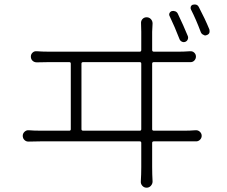

<svg xmlns="http://www.w3.org/2000/svg" viewBox="-20 -831 1040 878"><path d="M838.9 -666Q841.8 -658.2 838.4 -650.4Q835 -642.6 827.1 -639.6Q819.3 -636.7 811.5 -640.6Q803.7 -644.5 800.8 -652.3Q779.3 -708 755.9 -756.8Q752 -763.7 754.9 -770.5Q757.8 -777.3 765.6 -780.3Q773.4 -782.2 781.2 -779.3Q789.1 -776.4 793 -768.6Q819.3 -713.9 838.9 -666ZM352.5 -240.2Q352.5 -233.4 360.4 -233.4H619.1Q626 -233.4 626 -240.2V-540Q626 -546.9 619.1 -546.9H360.4Q352.5 -546.9 352.5 -540ZM675.8 -240.2Q675.8 -233.4 683.6 -233.4H825.2Q848.6 -233.4 874 -235.4Q885.7 -236.3 894 -228.5Q902.3 -220.7 902.3 -210Q902.3 -199.2 894 -191.4Q885.7 -183.6 874 -184.6Q855.5 -184.6 825.2 -184.6H683.6Q675.8 -184.6 675.8 -177.7V-68.4Q675.8 -34.2 677.7 -1Q677.7 9.8 669.9 18.6Q662.1 27.3 650.4 27.3Q638.7 27.3 630.9 18.6Q623 9.8 624 -2Q626 -34.2 626 -66.4V-177.7Q626 -184.6 619.1 -184.6H166Q140.6 -184.6 112.3 -183.6Q100.6 -182.6 92.3 -190.4Q84 -198.2 84 -210Q84 -220.7 92.3 -228.5Q100.6 -236.3 111.3 -235.4Q135.7 -233.4 166 -233.4H296.9Q303.7 -233.4 303.7 -240.2V-540Q303.7 -546.9 296.9 -546.9H203.1Q181.6 -546.9 148.4 -545.9Q136.7 -545.9 128.9 -553.2Q121.1 -560.5 121.1 -572.3Q121.1 -583 128.9 -590.3Q136.7 -597.7 147.5 -596.7Q173.8 -594.7 203.1 -594.7H619.1Q626 -594.7 626 -602.5V-685.5Q626 -702.1 625 -723.6Q624 -735.4 631.3 -743.7Q638.7 -752 650.4 -752Q662.1 -752 669.9 -743.7Q677.7 -735.4 677.7 -723.6Q675.8 -698.2 675.8 -685.5V-602.5Q675.8 -594.7 683.6 -594.7H798.8Q821.3 -594.7 848.6 -596.7Q860.4 -597.7 868.2 -590.3Q876 -583 876 -572.3Q876 -561.5 868.2 -553.7Q860.4 -545.9 848.6 -546.9Q830.1 -546.9 798.8 -546.9H683.6Q675.8 -546.9 675.8 -540ZM853.5 -787.1Q851.6 -791 851.6 -794.9Q851.6 -797.9 852.5 -800.8Q855.5 -807.6 862.3 -809.6Q867.2 -810.5 871.1 -810.5Q883.8 -810.5 889.6 -797.9Q917 -746.1 937.5 -696.3Q938.5 -692.4 938.5 -688.5Q938.5 -684.6 937.5 -680.7Q933.6 -672.9 925.8 -670.9Q921.9 -668.9 918.9 -668.9Q914.1 -668.9 910.2 -671.9Q902.3 -674.8 898.4 -683.6Q876 -743.2 853.5 -787.1Z"/></svg>

Font: Gen Jyuu Gothic Light
Style: Regular
Weight: 200
Designer: [Source Han Sans]
Ryoko NISHIZUKA  (kana & ideographs); Paul D. Hunt (Latin, Greek & Cyrillic); Wenlong ZHANG  (bopomofo
Version: Version 1.002.20150607